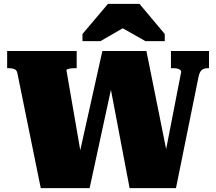

<svg xmlns="http://www.w3.org/2000/svg" viewBox="-20 -974 1119 994"><path d="M17 -710H377V-621H365Q354 -621 344.5 -619.5Q335 -618 329.5 -616Q324 -614 324 -610L402 -159L389 -167L510 -710H738L848 -163L831 -155L918 -602Q918 -608 913 -612Q908 -616 899.5 -618.5Q891 -621 878 -621H865V-710H1062V-621H1055Q1035 -621 1024 -611Q1013 -601 1008 -577L891 0H651L547 -547L562 -545L444 0H191L70 -595Q67 -611 55 -616Q43 -621 25 -621H17ZM702 -954H539L407 -798V-761H500L663 -855H567L733 -761H833V-798Z"/></svg>

Font: Roboto Serif 20pt Black
Style: Regular
Weight: 900
Version: Version 1.008